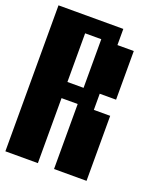

<svg xmlns="http://www.w3.org/2000/svg" viewBox="-139 -781 778 927"><g transform="rotate(20 250.0 -317.0)"><path d="M167 -359.4H250V-609.4H167ZM0 57.6V-692.4H333V-609.4H417V-359.4H333V-276.4H417V57.6H250V-276.4H167V57.6Z"/></g></svg>

Font: KH Dot Dougenzaka 12
Style: Regular
Weight: 400
Designer: Original version for X68000 by Keitarou Hiraki (http://hp.vector.co.jp/authors/VA000874/) / TrueType conversion by Homem
Version: Version 1.00.20150527